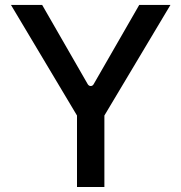

<svg xmlns="http://www.w3.org/2000/svg" viewBox="-20 -747 725 767"><path d="M23.8 -727.3 287.6 -285.5V0H397V-285.5L660.9 -727.3H536.2L354 -410.5C348.7 -400.9 336.3 -400.9 330.6 -410.5L148.4 -727.3Z"/></svg>

Font: RA Harald Medium
Style: Regular
Weight: 500
Designer: Rasmus Andersson
Foundry: rsms
Version: Version 3.000;hotconv 1.0.109;makeotfexe 2.5.65596